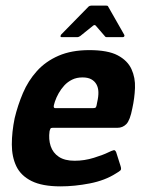

<svg xmlns="http://www.w3.org/2000/svg" viewBox="-20 -657 516 682"><path d="M32 -237Q43 -283 61.5 -326.5Q80 -370 111 -404.5Q142 -439 188 -459Q234 -479 297 -479Q363 -479 398 -460.5Q433 -442 447 -411.5Q461 -381 459.5 -344.5Q458 -308 450 -272Q442 -230 429 -216.5Q416 -203 397 -203H167Q161 -203 159.5 -200.5Q158 -198 156 -191Q152 -162 160 -138Q168 -114 189 -100Q210 -86 245 -86Q280 -86 313.5 -96.5Q347 -107 363 -115Q377 -122 384 -123.5Q391 -125 395 -109L408 -68Q412 -56 408 -52Q404 -48 392 -41Q353 -16 299 -5.5Q245 5 195 5Q130 5 92 -14Q54 -33 38 -66.5Q22 -100 22 -144Q22 -188 32 -237ZM325 -293Q330 -314 329.5 -330Q329 -346 322.5 -357.5Q316 -369 304 -375.5Q292 -382 273 -382Q252 -382 236 -374Q220 -366 208.5 -353.5Q197 -341 188.5 -326Q180 -311 175 -296Q170 -281 171 -277Q172 -273 176 -273Q210 -273 244 -273Q278 -273 311 -273Q319 -273 321 -276.5Q323 -280 325 -293ZM199 -525Q195 -525 195 -528Q195 -531 197 -534L295 -634Q299 -637 304 -637H358Q363 -637 364 -634L421 -534Q423 -531 421.5 -528Q420 -525 416 -525H360Q354 -525 352 -529L320 -566Q316 -570 311 -566L265 -529Q259 -525 255 -525Z"/></svg>

Font: Glory
Style: Bold Italic
Weight: 700
Italic angle: -12°
Version: Version 1.011